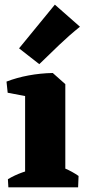

<svg xmlns="http://www.w3.org/2000/svg" viewBox="-20 -806 372 826"><path d="M88 0V-440L207 -492L261 -444V0ZM16 0 14 -35Q42 -52 75.5 -64Q109 -76 137 -83L128 0ZM171 0 196 -103Q227 -95 259 -81.5Q291 -68 318 -49L316 0ZM13 -407 8 -455Q52 -472 103 -481.5Q154 -491 207 -492L206 -422L130 -385ZM149 -530 62 -598 216 -786 324 -691Q279 -655 235 -613Q191 -571 149 -530Z"/></svg>

Font: Eczar
Style: Bold
Weight: 700
Designer: Vaibhav Singh
Foundry: Rosetta Type Foundry
Version: Version 2.000